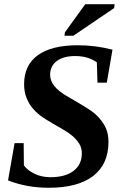

<svg xmlns="http://www.w3.org/2000/svg" viewBox="-20 -878 596 908"><path d="M211 10Q106 10 18 -25L49 -201H92L93 -96Q109 -73 144 -56Q177 -40 218 -40Q289 -40 328 -70Q367 -100 367 -153Q367 -178 355 -198Q342 -218 324 -234Q304 -251 281 -264Q265 -273 231 -293Q197 -313 181 -324Q156 -341 137 -363Q118 -384 106 -414Q94 -442 94 -480Q94 -570 159 -617Q224 -664 348 -664Q431 -664 512 -643L485 -487H441L438 -583Q397 -613 335 -613Q280 -613 248 -589Q217 -565 217 -524Q217 -496 238 -470Q259 -444 304 -419Q373 -379 399 -362Q430 -342 449 -320Q470 -296 481 -271Q493 -244 493 -207Q493 -102 421 -46Q348 10 211 10ZM285 -709 287 -725 383 -858H522L520 -840L327 -709Z"/></svg>

Font: Libra Serif Modern
Style: Bold Italic
Weight: 700
Italic angle: -12°
Designer: Stefan Peev, Context Ltd
Foundry: Stefan Peev, Context Ltd
Version: Version 1.000